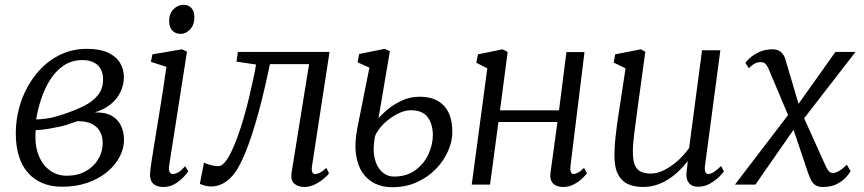

<svg xmlns="http://www.w3.org/2000/svg" viewBox="-20 -771 3608 802"><path d="M240 9Q194.5 9 158.8 -5.5Q123 -20 97.8 -48.2Q72.5 -76.5 59.2 -117.8Q46 -159 46 -213Q46 -283 68 -346.5Q90 -410 129.8 -460Q169.5 -510 223.8 -538.5Q278 -567 343 -567Q399.5 -567 433.2 -550.2Q467 -533.5 482.2 -506.8Q497.5 -480 497.5 -449.5Q497.5 -416.5 483.2 -386.8Q469 -357 441.8 -335Q414.5 -313 375.5 -301.5Q422.5 -302.5 449 -286Q475.5 -269.5 486.8 -243Q498 -216.5 498 -187.5Q498 -151 479.8 -116Q461.5 -81 427.5 -52.8Q393.5 -24.5 345.8 -7.8Q298 9 240 9ZM259 -37Q304.5 -37 338 -55.8Q371.5 -74.5 390.2 -105.8Q409 -137 409 -174Q409 -200 398.2 -220.5Q387.5 -241 364.5 -253Q341.5 -265 304 -265Q297 -263 284.8 -258.5Q272.5 -254 257.2 -249.2Q242 -244.5 225.5 -241Q206.5 -237 182 -232.8Q157.5 -228.5 129 -227.5Q128.5 -219.5 128.2 -211.8Q128 -204 128 -196.5Q128 -152 144 -115.8Q160 -79.5 189.8 -58.2Q219.5 -37 259 -37ZM131 -272Q151.5 -273 168.8 -275Q186 -277 203.5 -281.5Q221 -286 242.5 -293Q290 -308.5 328.2 -327.2Q366.5 -346 388.5 -372.8Q410.5 -399.5 410.5 -438.5Q410.5 -478 387.8 -499Q365 -520 324 -520Q279.5 -520 246 -497.2Q212.5 -474.5 189.2 -437.5Q166 -400.5 151.8 -357Q137.5 -313.5 131 -272Z M662.5 10Q645.5 10 632.2 4.2Q619 -1.5 612.2 -14.5Q605.5 -27.5 607 -49.5Q608.5 -68 614.2 -104.8Q620 -141.5 627.8 -189.5Q635.5 -237.5 644.2 -290.5Q653 -343.5 661 -395.5Q669 -447.5 675 -492L610.5 -512.5L616.5 -544L740.5 -565L761 -555L686.5 -79Q683.5 -60.5 688.8 -52.2Q694 -44 701 -44Q712 -44 724.2 -51Q736.5 -58 753.5 -76.5L766.5 -55.5Q762 -48 747.8 -32.5Q733.5 -17 711.8 -3.5Q690 10 662.5 10ZM735.5 -629.5Q713 -629.5 699.8 -643.2Q686.5 -657 686.5 -684.5Q686.5 -714 704.8 -732.5Q723 -751 746.5 -751Q766.5 -751 779.2 -737.8Q792 -724.5 792 -699.5Q792 -667.5 774.2 -648.5Q756.5 -629.5 735.5 -629.5Z M1283.5 -78.5Q1280.5 -60 1284.5 -52Q1288.5 -44 1295 -44Q1305 -44 1316.5 -49.8Q1328 -55.5 1343 -69.5L1354.5 -47Q1351 -41 1335.5 -27.2Q1320 -13.5 1297.8 -1.8Q1275.5 10 1250.5 10Q1225.5 10 1209.2 -4Q1193 -18 1198 -50L1271 -503H1107.5Q1083.5 -388 1060.8 -304.5Q1038 -221 1016.5 -163.5Q995 -106 974.5 -70Q954 -33.5 924.8 -12.8Q895.5 8 860 8Q849 8 832.8 3.5Q816.5 -1 815 -4L832 -92Q834.5 -90 844.2 -86.5Q854 -83 866.8 -80Q879.5 -77 891.5 -77Q905.5 -77 919.2 -93.2Q933 -109.5 946.5 -137.5Q960 -165.5 972.8 -200.8Q985.5 -236 996.5 -273.5Q1010.5 -321 1021.2 -366.8Q1032 -412.5 1039.5 -448.2Q1047 -484 1049.5 -501.5L968 -513.5L973.5 -554H1356.5Z M1618 11Q1578.5 11 1546.5 -4.2Q1514.5 -19.5 1493.8 -50.2Q1473 -81 1466.8 -128Q1460.5 -175 1473 -238L1523 -488.5L1474 -510.5L1480 -545.5L1587 -567L1608.5 -557L1561 -276.5Q1571.5 -290.5 1596.8 -312Q1622 -333.5 1657.2 -350.2Q1692.5 -367 1733.5 -367Q1777 -367 1807.2 -350.2Q1837.5 -333.5 1853.5 -301Q1869.5 -268.5 1869.5 -219.5Q1869.5 -181.5 1852 -141Q1834.5 -100.5 1801.5 -66Q1768.5 -31.5 1722 -10.2Q1675.5 11 1618 11ZM1626 -33.5Q1678.5 -33.5 1714.8 -60Q1751 -86.5 1769.5 -126.5Q1788 -166.5 1788 -206.5Q1788 -251.5 1766.8 -281Q1745.5 -310.5 1696 -310.5Q1669.5 -310.5 1639.5 -295Q1609.5 -279.5 1584 -255Q1558.5 -230.5 1546.5 -202.5Q1543.5 -185.5 1542 -169.5Q1540.5 -153.5 1541 -139Q1543 -106.5 1554.2 -82.8Q1565.5 -59 1584 -46.2Q1602.5 -33.5 1626 -33.5Z M2363 -78.5Q2361 -60.5 2364.8 -52.2Q2368.5 -44 2374 -44Q2383 -44 2394.2 -49.8Q2405.5 -55.5 2419.5 -69.5L2432 -47Q2428 -41.5 2414 -27.5Q2400 -13.5 2378.8 -1.8Q2357.5 10 2332.5 10Q2315.5 10 2302.5 4Q2289.5 -2 2283 -15.2Q2276.5 -28.5 2279.5 -49.5L2308.5 -261.5H2062L2027 0H1950.5L2015.5 -485.5L1969.5 -509L1976.5 -544L2079.5 -565L2100.5 -554L2068.5 -310H2315L2346 -553.5H2421.5Z M2666 10Q2630 10 2603.2 -2Q2576.5 -14 2561.5 -42.8Q2546.5 -71.5 2546.5 -122.5Q2546.5 -140 2547.8 -160.8Q2549 -181.5 2551.8 -204.8Q2554.5 -228 2557.5 -251.2Q2560.5 -274.5 2564 -295.5L2593 -485.5L2543.5 -509.5L2549.5 -544L2656.5 -565L2675.5 -555L2639.5 -291.5Q2637 -270.5 2634.2 -250.2Q2631.5 -230 2629 -211Q2626.5 -192 2625 -173Q2623.5 -154 2623.5 -135.5Q2623.5 -98.5 2632.8 -79.2Q2642 -60 2658.8 -53Q2675.5 -46 2698 -46Q2726.5 -46 2756.8 -61.8Q2787 -77.5 2813.8 -102Q2840.5 -126.5 2858.5 -153L2912.5 -561H2989L2925 -80Q2922.5 -61.5 2926.5 -52.8Q2930.5 -44 2938 -44Q2948 -44 2961 -52Q2974 -60 2992 -77.5L3004 -55Q3000 -48.5 2984.5 -33Q2969 -17.5 2946 -4.2Q2923 9 2895.5 9Q2868.5 9 2856 -9Q2843.5 -27 2848.5 -57Q2848.5 -58.5 2849 -62.8Q2849.5 -67 2850.2 -72.8Q2851 -78.5 2851.5 -84.5Q2852 -90.5 2852.5 -95.5L2851.5 -96.5Q2836 -77 2816.5 -57.8Q2797 -38.5 2773.5 -23.2Q2750 -8 2723 1Q2696 10 2666 10Z M3416 10Q3399 10 3388 3.5Q3377 -3 3370.2 -14.8Q3363.5 -26.5 3357.5 -42.5L3283 -263.5L3315.5 -259L3135.5 0H3050L3294 -319.5L3286 -256.5L3191.5 -481Q3186 -494.5 3178.8 -503Q3171.5 -511.5 3156.5 -511.5Q3142 -511.5 3128 -502.8Q3114 -494 3108.5 -485.5L3093.5 -508Q3097 -514.5 3111.5 -528Q3126 -541.5 3150.2 -553.2Q3174.5 -565 3207 -565Q3222.5 -565 3233 -559.5Q3243.5 -554 3250.2 -545Q3257 -536 3260 -525L3326 -302L3294.5 -307.5L3469.5 -554H3553.5L3316.5 -248L3324 -310L3428 -79.5Q3434 -65.5 3441 -57Q3448 -48.5 3459.5 -48.5Q3471 -48.5 3486 -57.5Q3501 -66.5 3517 -83L3533 -56.5Q3530 -49.5 3516.8 -33.8Q3503.5 -18 3479 -4Q3454.5 10 3416 10Z"/></svg>

Font: Merriweather 20pt Light
Style: Italic
Weight: 300
Italic angle: -7.8°
Version: Version 2.101